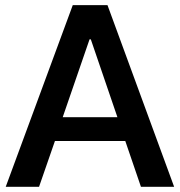

<svg xmlns="http://www.w3.org/2000/svg" viewBox="-20 -717 690 737"><path d="M460.9 -175.8 521 0H648.4L392.6 -697.3H259.3L2 0H129.9L190.9 -175.8ZM328.6 -565.9 430.7 -267.1H220.7L323.7 -565.9Z"/></svg>

Font: Estedad SemiBold
Style: Regular
Weight: 600
Designer: Amin Abedi
Version: Version 7.3